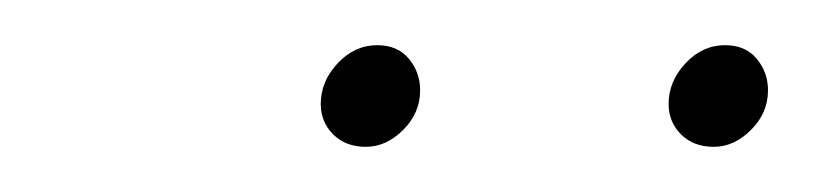

<svg xmlns="http://www.w3.org/2000/svg" viewBox="-20 -714 360 85"><path d="M122 -668Q122 -678 129.5 -686Q137 -694 147 -694Q156 -694 161 -688Q166 -682 166 -674Q166 -664 158.5 -656.5Q151 -649 142 -649Q133 -649 127.5 -654.5Q122 -660 122 -668ZM276 -668Q276 -678 283.5 -686Q291 -694 301 -694Q310 -694 315 -688Q320 -682 320 -674Q320 -664 312.5 -656.5Q305 -649 296 -649Q287 -649 281.5 -654.5Q276 -660 276 -668Z"/></svg>

Font: Fixel Italic Variable Display Thin
Style: Italic
Weight: 100
Italic angle: -10°
Designer: AlfaBravo + MacPaw
Foundry: Kyrylo Tkachov, Marchela Mozhyna, Serhii Makarenko, Maria Weinstein, Zakhar Kryvoshyya
Version: Version 1.210;Glyphs 3.2 (3217)